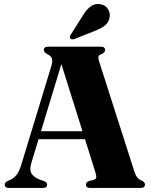

<svg xmlns="http://www.w3.org/2000/svg" viewBox="-20 -931 750 951"><path d="M213.5 -17Q213.5 0 192 0H25.5Q3.5 0 3.5 -17Q3.5 -27.5 17.5 -34.5L31 -40Q48 -48 61.8 -64.8Q75.5 -81.5 86.5 -118.5L234 -603Q241.5 -628 237.2 -641Q233 -654 216.5 -661.5Q197 -672 197 -683Q197 -700 219 -700H478.5Q500.5 -700 500.5 -683Q500.5 -670 481.5 -662.5Q470 -658.5 467.8 -651.2Q465.5 -644 471 -626.5L645 -83Q657 -45 680 -37.5Q698 -29.5 698 -17Q698 0 675.5 0H428Q405.5 0 405.5 -17Q405.5 -28.5 421.5 -34.5L443 -40Q456 -44.5 456.8 -52.8Q457.5 -61 452 -79L401 -241.5H171L135 -123Q124.5 -89 136.8 -70.2Q149 -51.5 181.5 -39.5L198.5 -34Q213.5 -28 213.5 -17ZM183 -281H388.5L284 -613.5ZM392 -856.5Q409 -884.5 429.2 -899.2Q449.5 -914 474.5 -910.5Q500 -907.5 513.2 -888.2Q526.5 -869 523.5 -849.5Q520.5 -821.5 500.8 -805.5Q481 -789.5 452 -779L348.5 -737.5Q343.5 -736 337.2 -736.2Q331 -736.5 328 -740.5Q322.5 -747 330.5 -759.5Z"/></svg>

Font: Fraunces 72pt
Style: Bold
Weight: 700
Version: Version 1.000;[b76b70a41]